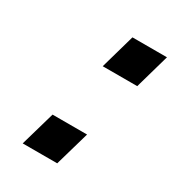

<svg xmlns="http://www.w3.org/2000/svg" viewBox="-135 -586 625 687"><g transform="rotate(30 177.5 -242.5)"><path d="M103 -122.6H245.6L204.6 20H62ZM212.4 -504.9H355L314.5 -362.3H171.9Z"/></g></svg>

Font: Cantarell
Style: Bold Italic
Weight: 700
Italic angle: -16°
Designer: Dave Crossland
Version: Version 1.004